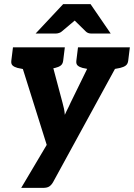

<svg xmlns="http://www.w3.org/2000/svg" viewBox="-20 -747 651 933"><path d="M83 166 207 -43 58 -517H183Q199 -517 207.5 -509Q216 -501 219 -491L284 -247Q288 -233 291 -218.5Q294 -204 295 -189Q297 -195 303 -206.5Q309 -218 315 -230.5Q321 -243 323 -248L442 -491Q447 -502 458.5 -509.5Q470 -517 482 -517H596L238 138Q230 152 219.5 159Q209 166 189 166ZM163 -481 167 -517H241L237 -481ZM426 -481 430 -517H505L500 -481ZM141 -517 114 -407 65 -417Q50 -421 41.5 -428.5Q33 -436 35 -452L43 -517ZM295 -517 287 -452Q285 -436 275 -428.5Q265 -421 248 -417L197 -407V-517ZM457 -517 430 -407 381 -417Q366 -421 357.5 -428.5Q349 -436 351 -452L359 -517ZM611 -517 603 -452Q601 -436 591 -428.5Q581 -421 564 -417L512 -407L513 -517ZM153 -584 287 -727H420L518 -584H424Q407 -584 397 -594L343 -647L280 -594Q276 -590 267.5 -587Q259 -584 251 -584Z"/></svg>

Font: Aleo ExtraBold
Style: Italic
Weight: 800
Italic angle: -7°
Designer: Alessio Laiso
Foundry: Alessio Laiso
Version: Version 2.001;gftools[0.9.29]